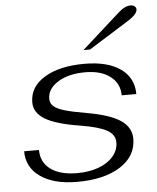

<svg xmlns="http://www.w3.org/2000/svg" viewBox="-53 -781 683 837"><g transform="rotate(-5 288.5 -363.0)"><path d="M32 -143H97Q97 -89 138.5 -58.5Q180 -28 255 -28Q307 -28 348 -43Q389 -58 412.5 -85.5Q436 -113 436 -147Q436 -181 401 -200.5Q366 -220 286 -233Q179 -250 132.5 -278.5Q86 -307 86 -352Q86 -420 151.5 -460Q217 -500 327 -500Q428 -500 484.5 -460Q541 -420 541 -349H477Q477 -401 436.5 -432Q396 -463 327 -463Q254 -463 207.5 -434Q161 -405 161 -361Q161 -342 175 -329Q189 -316 222.5 -306Q256 -296 320 -285Q419 -268 465 -237Q511 -206 511 -156Q511 -80 440.5 -35Q370 10 251 10Q150 10 91 -31Q32 -72 32 -143ZM498 -712Q525 -736 549 -736Q560 -736 567 -730.5Q574 -725 574 -717Q574 -695 528 -667L357 -560H328Z"/></g></svg>

Font: Fahkwang Light
Style: Italic
Weight: 300
Italic angle: -10°
Version: Version 1.000; ttfautohint (v1.6)